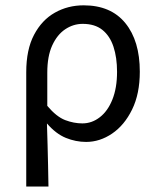

<svg xmlns="http://www.w3.org/2000/svg" viewBox="-20 -518 589 717"><path d="M78 178.5V-248.2Q78 -332.9 107.2 -388.1Q136.3 -443.3 184.9 -470.7Q233.4 -498.1 292.4 -498.1Q393.9 -498.1 448 -431.8Q502.1 -365.5 502.1 -250.4Q502.1 -167.6 473.3 -109Q444.6 -50.4 398.7 -19.2Q352.8 12 301.7 12Q262.9 12 225.9 -3.1Q188.8 -18.2 155.3 -57Q156.7 -13.4 157.7 24.1Q158.8 61.5 159.5 98.6Q160.3 135.7 161 178.5ZM287.5 -57.2Q323.3 -57.2 352.9 -80.3Q382.6 -103.3 399.8 -146.5Q417.1 -189.7 417.1 -249.7Q417.1 -303.3 403.7 -343.7Q390.3 -384 362.2 -406.5Q334.1 -428.9 288.9 -428.9Q253.6 -428.9 223.4 -408.6Q193.3 -388.4 174.9 -348.1Q156.6 -307.9 156.6 -246.9V-122.6Q191 -81.9 223.4 -69.5Q255.8 -57.2 287.5 -57.2Z"/></svg>

Font: Source Sans 3
Style: Regular
Weight: 200
Designer: Paul D. Hunt
Foundry: Adobe
Version: Version 3.046;hotconv 1.0.118;makeotfexe 2.5.65603